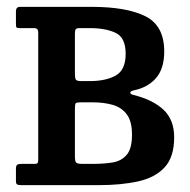

<svg xmlns="http://www.w3.org/2000/svg" viewBox="-20 -540 554 560"><path d="M79.5 -458H37Q29.5 -458 28 -460.2Q26.5 -462.5 26.5 -470V-507Q26.5 -520 38.5 -520H247Q349.5 -520 404.2 -492.5Q459 -465 459 -390Q459 -340 435.2 -312.5Q411.5 -285 370.5 -276.5Q359.5 -274 360 -269.5Q360.5 -265 369.5 -263Q426 -249 457 -219.8Q488 -190.5 488 -139.5Q488 -82 460.2 -52Q432.5 -22 383 -11Q333.5 0 268 0H42Q33.5 0 30 -2Q26.5 -4 26.5 -12V-47Q26.5 -57 30.2 -59.5Q34 -62 43 -62H80Q88.5 -62 90 -65Q91.5 -68 91.5 -76V-446Q91.5 -458 79.5 -458ZM198.5 -442V-325.5Q198.5 -312 201.2 -307.8Q204 -303.5 217 -303.5H242.5Q288 -303.5 317.2 -319.5Q346.5 -335.5 346.5 -383Q346.5 -430.5 317.2 -444.2Q288 -458 242.5 -458H212.5Q203.5 -458 201 -454.8Q198.5 -451.5 198.5 -442ZM198.5 -220.5V-84.5Q198.5 -70 202 -66Q205.5 -62 220.5 -62H251.5Q281.5 -62 307.5 -66Q333.5 -70 349.2 -88Q365 -106 365 -147Q365 -187 349.2 -207.2Q333.5 -227.5 307.5 -234.5Q281.5 -241.5 251.5 -241.5H216.5Q202.5 -241.5 200.5 -238.5Q198.5 -235.5 198.5 -220.5Z"/></svg>

Font: Besley* Narrow Medium
Style: Regular
Weight: 500
Width: 4
Designer: Owen Earl
Foundry: indestructible type*
Version: Version 3.000; ttfautohint (v1.8.3)